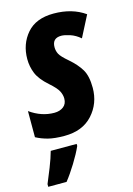

<svg xmlns="http://www.w3.org/2000/svg" viewBox="-125 -619 623 901"><g transform="rotate(-15 187.0 -168.5)"><path d="M316 -174Q316 -231 297 -263Q278 -295 241 -327Q208 -355 200 -370.5Q192 -386 192 -404Q192 -448 236 -448Q252 -448 278 -439.5Q304 -431 327 -411L380 -514Q318 -558 228 -558Q142 -558 98 -507Q54 -456 54 -383Q54 -347 67.5 -313.5Q81 -280 122 -244Q155 -215 164.5 -196.5Q174 -178 174 -160Q174 -134 156.5 -120.5Q139 -107 112 -107Q50 -107 -6 -147V-20Q20 -6 51 2Q82 10 130 10Q218 10 267 -44Q316 -98 316 -174ZM83 221Q107 191 133.5 148Q160 105 175 71V61H49Q40 94 23 137Q6 180 -6 208V221Z"/></g></svg>

Font: Noto Sans UI Condensed ExtraBold
Style: Italic
Weight: 800
Width: 3
Designer: Monotype Design Team
Foundry: Monotype Imaging Inc.
Version: 1.001